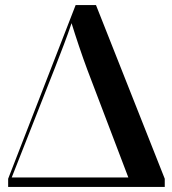

<svg xmlns="http://www.w3.org/2000/svg" viewBox="-20 -734 677 754"><path d="M12 0H627V-32L357 -714H277L12 -32ZM26 -37 197 -471C219 -528 244 -591 261 -643C277 -591 302 -516 323 -460L484 -37Z"/></svg>

Font: Noto Serif Display SemiBold
Style: Regular
Weight: 600
Designer: Monotype Design Team
Foundry: Monotype Imaging Inc.
Version: Version 2.009